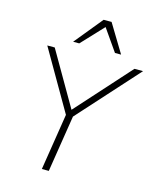

<svg xmlns="http://www.w3.org/2000/svg" viewBox="-134 -1028 920 1121"><g transform="rotate(15 325.5 -467.5)"><path d="M228 0 286 -367 290 -328 72 -705H117L312 -368H296L599 -705H651L311 -328L328 -367L270 0ZM212 -765 351 -935H399L502 -765H465L373 -897L249 -765Z"/></g></svg>

Font: Nunito Sans 12pt ExtraLight
Style: Italic
Weight: 200
Italic angle: -9°
Designer: Vernon Adams
Foundry: Vernon Adams
Version: Version 3.101;gftools[0.9.27]